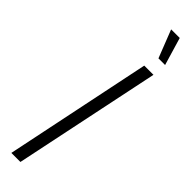

<svg xmlns="http://www.w3.org/2000/svg" viewBox="-323 -918 899 899"><g transform="rotate(45 126.5 -469.0)"><path d="M186 -729H247L95 0H35ZM155 -938H212L253 -800H209Z"/></g></svg>

Font: Mona Sans Light
Style: Italic
Weight: 300
Italic angle: -11.7°
Designer: Deni Anggara
Foundry: GitHub
Version: Version 2.000